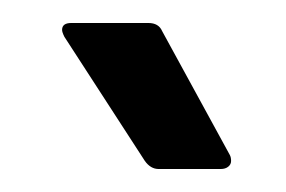

<svg xmlns="http://www.w3.org/2000/svg" viewBox="-20 -720 249 167"><path d="M106 -580 36 -688Q34 -692 34 -694Q34 -700 42 -700H109Q118 -700 121 -693L180 -585Q181 -583 181 -580Q181 -577 178.5 -575Q176 -573 172 -573H118Q111 -573 106 -580Z"/></svg>

Font: BarlowMedium
Style: Regular
Weight: 500
Designer: Jeremy Tribby
Foundry: Tribby Type
Version: Version 1.422